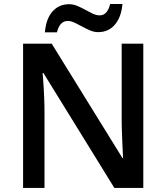

<svg xmlns="http://www.w3.org/2000/svg" viewBox="-20 -930 823 950"><path d="M689 0H545.9L194.8 -568.8H190.9L193.4 -537.1Q200.2 -446.3 200.2 -371.1V0H94.2V-713.9H235.8L585.9 -147.9H588.9Q587.9 -159.2 585 -229.7Q582 -300.3 582 -339.8V-713.9H689ZM465.8 -771Q445.3 -771 425.5 -779.5Q405.8 -788.1 386.7 -798.6Q367.7 -809.1 349.6 -817.6Q331.5 -826.2 314.9 -826.2Q275.4 -826.2 261.7 -770H202.1Q208 -837.9 240 -873.5Q272 -909.2 321.8 -909.2Q342.8 -909.2 362.8 -900.6Q382.8 -892.1 401.9 -881.6Q420.9 -871.1 438.7 -862.5Q456.5 -854 473.1 -854Q511.7 -854 524.9 -910.2H585.9Q580.1 -844.7 548.3 -807.9Q516.6 -771 465.8 -771Z"/></svg>

Font: CAA NEO Sans SemiBold
Style: Regular
Weight: 600
Version: Version 1.10